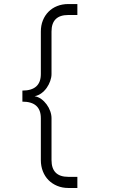

<svg xmlns="http://www.w3.org/2000/svg" viewBox="-20 -748 586 950"><path d="M362.8 182.1H317.9Q288.1 182.1 262.9 171.6Q237.8 161.1 220 143.1Q202.1 125 192.1 99.6Q182.1 74.2 182.1 43.9V-163.1Q182.1 -245.1 90.8 -245.1V-299.8Q182.1 -299.8 182.1 -381.8V-591.8Q182.1 -622.1 192.1 -647Q202.1 -671.9 220 -689.9Q237.8 -708 262.9 -718Q288.1 -728 317.9 -728H362.8V-673.8H317.9Q234.9 -673.8 234.9 -591.8V-381.8Q234.9 -365.2 228.5 -347.2Q222.2 -329.1 211.2 -313.5Q200.2 -297.9 184.6 -286.4Q168.9 -274.9 150.9 -272Q168.9 -269 184.1 -258.1Q199.2 -247.1 210.7 -231.4Q222.2 -215.8 228.5 -198Q234.9 -180.2 234.9 -163.1V43.9Q234.9 127 317.9 127H362.8Z"/></svg>

Font: Anonymous Pro
Style: Regular
Weight: 400
Monospace: yes
Designer: Mark Simonson
Version: Version 1.002